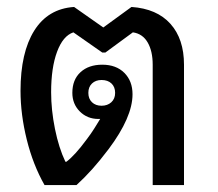

<svg xmlns="http://www.w3.org/2000/svg" viewBox="-20 -532 626 552"><path d="M108 0Q75 -58 57 -130.5Q39 -203 39 -271Q39 -381 78.5 -444Q118 -507 193 -512L277 -453L358 -512Q431 -507 470 -463.5Q509 -420 509 -346V0H419V-346Q419 -385 404.5 -410Q390 -435 362 -439L283 -381H274L191 -439Q161 -429 144 -383Q127 -337 127 -267Q127 -216 138 -161.5Q149 -107 168 -67H171Q196 -86 229 -131Q242 -148 251 -162.5Q260 -177 268 -190H263Q231 -190 209.5 -211.5Q188 -233 188 -265Q188 -303 211.5 -324.5Q235 -346 274 -346Q314 -346 337.5 -322.5Q361 -299 361 -261Q361 -195 292 -103Q267 -70 245 -45.5Q223 -21 200 0ZM272 -228Q289 -228 300 -238Q311 -248 311 -265Q311 -282 300.5 -292Q290 -302 272 -302Q255 -302 244.5 -292Q234 -282 234 -265Q234 -248 244.5 -238Q255 -228 272 -228Z"/></svg>

Font: Noto Sans Thai Looped UI
Style: Regular
Weight: 400
Designer: Cadson Demak Team
Foundry: Cadson Demak Co., Ltd.
Version: Version 1.000